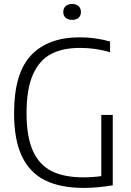

<svg xmlns="http://www.w3.org/2000/svg" viewBox="-20 -936 654 962"><path d="M545 -360V-7.5Q468.5 5.5 400 5.5Q283 5.5 206 -32.5Q129 -70.5 89.8 -153Q50.5 -235.5 50.5 -369Q50.5 -568.5 135.5 -658.8Q220.5 -749 379.5 -749Q458 -749 531.5 -728V-674.5Q458.5 -696 381 -696Q293.5 -696 234.8 -664.8Q176 -633.5 144.5 -561.2Q113 -489 113 -369Q113 -251.5 144.5 -181Q176 -110.5 238 -79Q300 -47.5 397.5 -47.5Q445.5 -47.5 487.5 -53.5V-360ZM297 -876Q297 -894.5 309 -905.2Q321 -916 341.5 -916Q361.5 -916 373.5 -905.2Q385.5 -894.5 385.5 -876Q385.5 -857.5 373.8 -847Q362 -836.5 341.5 -836.5Q321 -836.5 309 -847Q297 -857.5 297 -876Z"/></svg>

Font: Encode Sans Semi Condensed Light
Style: Regular
Weight: 300
Width: 4
Designer: Multiple Designers
Foundry: Impallari Type
Version: Version 2.000